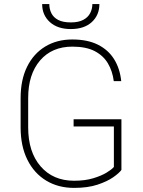

<svg xmlns="http://www.w3.org/2000/svg" viewBox="-20 -915 705 945"><path d="M469.2 -895Q469.2 -840.8 431.9 -806.4Q394.5 -772 328.6 -772Q263.2 -772 225.3 -806.4Q187.5 -840.8 187.5 -895H222.7Q222.7 -870.6 232.9 -849.9Q243.2 -829.1 266.4 -816.9Q289.6 -804.7 328.6 -804.7Q366.2 -804.7 389.6 -817.1Q413.1 -829.6 423.8 -850.3Q434.6 -871.1 434.6 -895ZM577.6 -78.6Q566.4 -63 537.1 -42.5Q507.8 -22 460 -6.1Q412.1 9.8 344.7 9.8Q266.6 9.8 207.3 -26.1Q147.9 -62 114.7 -128.9Q81.5 -195.8 81.5 -287.6V-432.1Q81.5 -522 113.3 -586.4Q145 -650.9 202.4 -685.8Q259.8 -720.7 335.9 -720.7Q410.6 -720.7 461.9 -695.1Q513.2 -669.4 541.7 -623.5Q570.3 -577.6 576.7 -515.6H540Q533.7 -564.9 511.2 -603Q488.8 -641.1 446.3 -663.3Q403.8 -685.5 336.4 -685.5Q235.4 -685.5 177 -617.2Q118.7 -548.8 118.7 -433.1V-287.6Q118.7 -167 179.9 -96.2Q241.2 -25.4 344.7 -25.4Q398.4 -25.4 438.7 -37.6Q479 -49.8 504.6 -65.4Q530.3 -81.1 540.5 -93.3V-292.5H342.3V-328.1H577.6Z"/></svg>

Font: Robert Sans ExtraLight
Style: Regular
Weight: 250
Designer: Christian Robertson (extended by Adam Twardoch)
Foundry: Google
Version: Version 12.135;April 2, 2019;FontCreator 11.5.0.2425 64-bit;